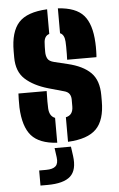

<svg xmlns="http://www.w3.org/2000/svg" viewBox="-56 -649 550 888"><g transform="rotate(-5 219.0 -205.0)"><path d="M240 9.5V-104.5Q274 -111.5 274 -152V-184Q274 -199 266.8 -209.8Q259.5 -220.5 242 -225L171 -245Q103.5 -264.5 64.8 -299.8Q26 -335 26 -401V-429Q26 -520 64.8 -562.5Q103.5 -605 197 -609.5V-495Q172.5 -487.5 172 -453Q171.5 -442 171.2 -437Q171 -432 171 -414Q171 -395.5 178 -382.5Q185 -369.5 208 -364L270 -349Q340 -332.5 376 -296.8Q412 -261 412 -192V-164Q412 -76.5 372 -35.8Q332 5 240 9.5ZM269 -369Q269.5 -378 269.8 -395.2Q270 -412.5 269.8 -429.2Q269.5 -446 269 -453Q267 -486 247 -494V-609.5Q330.5 -604.5 366.2 -563.5Q402 -522.5 406 -436Q407 -419.5 406.5 -397Q406 -374.5 405 -369ZM30 -168Q29.5 -184.5 30 -206.2Q30.5 -228 31 -233H162Q160.5 -177.5 162 -152Q164 -116 190 -106V9.5Q107 4.5 70.5 -37.2Q34 -79 30 -168ZM95.5 200V130H127.5Q159 130 172.2 117.5Q185.5 105 181.5 76L175.5 33H251.5L257.5 76Q266.5 142 235 171Q203.5 200 127.5 200Z"/></g></svg>

Font: Big Shoulders Stencil Display Black
Style: Regular
Weight: 900
Designer: Patric King
Foundry: XO Type Co
Version: Version 1.000